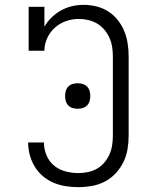

<svg xmlns="http://www.w3.org/2000/svg" viewBox="-20 -763 640 791"><path d="M303 8Q277 8 251 4Q225 0 201 -10Q177 -20 157 -37Q137 -54 123.5 -76Q110 -98 103 -123.5Q96 -149 96 -175V-176H161V-175Q161 -149 171.5 -123.5Q182 -98 202.5 -81Q223 -64 249.5 -57Q276 -50 303 -50Q322 -50 342 -54Q362 -58 379.5 -68Q397 -78 410 -93.5Q423 -109 431 -127Q439 -145 442 -165Q445 -185 445 -205V-530Q445 -550 442 -569.5Q439 -589 431 -607Q423 -625 410 -640.5Q397 -656 380 -666Q363 -676 343.5 -680.5Q324 -685 304 -685Q278 -685 252 -676Q226 -667 206 -649Q186 -631 174.5 -606Q163 -581 163 -554H98V-735H163V-653Q175 -674 192.5 -691Q210 -708 231.5 -720Q253 -732 276.5 -737.5Q300 -743 325 -743Q351 -743 377.5 -736.5Q404 -730 426.5 -715.5Q449 -701 465.5 -680Q482 -659 492 -634.5Q502 -610 506 -583.5Q510 -557 510 -530V-205Q510 -177 505.5 -149Q501 -121 488.5 -95.5Q476 -70 456.5 -49Q437 -28 412 -15Q387 -2 359 3Q331 8 303 8ZM300 -315Q289 -315 279 -318Q269 -321 261.5 -328.5Q254 -336 251 -346.5Q248 -357 248 -368Q248 -378 251 -388.5Q254 -399 261.5 -406.5Q269 -414 279 -417Q289 -420 300 -420Q311 -420 321 -417Q331 -414 338.5 -406.5Q346 -399 349 -388.5Q352 -378 352 -368Q352 -357 349 -346.5Q346 -336 338.5 -328.5Q331 -321 321 -318Q311 -315 300 -315Z"/></svg>

Font: Iosevka Etoile Light
Style: Regular
Weight: 300
Designer: Belleve Invis
Foundry: Belleve Invis
Version: Version 25.0.1; ttfautohint (v1.8.4)